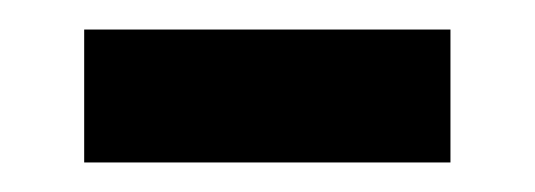

<svg xmlns="http://www.w3.org/2000/svg" viewBox="-20 -333 362 130"><path d="M37 -223V-313H285V-223Z"/></svg>

Font: Noto Sans Tangsa Medium
Style: Regular
Weight: 500
Version: Version 1.504